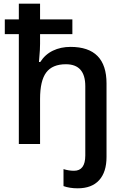

<svg xmlns="http://www.w3.org/2000/svg" viewBox="-20 -780 675 1040"><path d="M557 70V-328Q557 -526 362 -526Q309 -526 266.5 -505.5Q224 -485 198 -444H191L196 -509L197 -543V-595H372V-675H197V-760H82V-675H6V-595H82V0H197V-244Q197 -343 230.5 -387.5Q264 -432 337 -432Q442 -432 442 -313V62Q442 145 381 145Q353 145 324 136V228Q357 240 401 240Q477 240 517 196Q557 152 557 70Z"/></svg>

Font: OpenSansMMV
Style: Semibold
Weight: 600
Designer: Steve Matteson
Foundry: Ascender Corporation
Version: Version 6.000